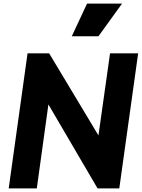

<svg xmlns="http://www.w3.org/2000/svg" viewBox="-20 -1039 782 1059"><path d="M28 0H183L247 -463L518 0H638L742 -745H587L523 -292L251 -745H132ZM376 -839H523L653 -1019H460Z"/></svg>

Font: Mluvka ExtraBold
Style: Italic
Weight: 800
Italic angle: -8°
Designer: Modified by Jiří Krblich, Original typeface by Gumpita Rahayu
Foundry: Gumpita Rahayu & Jiří Krblich
Version: Version 2.000;Glyphs 3.1.1 (3134)